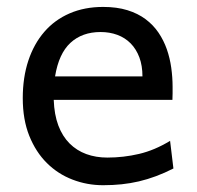

<svg xmlns="http://www.w3.org/2000/svg" viewBox="-20 -528 575 560"><path d="M136.7 -236.8Q138.2 -193.8 150.1 -162.1Q162.1 -130.4 182.9 -109.6Q203.6 -88.9 231.7 -78.6Q259.8 -68.4 293 -68.4Q340.3 -68.4 385.7 -79.1Q431.2 -89.8 476.1 -117.2L485.8 -36.6Q460 -23.4 435.1 -14.2Q410.2 -4.9 385.3 1Q360.4 6.8 334.7 9.5Q309.1 12.2 280.8 12.2Q233.9 12.2 191.4 -4.2Q148.9 -20.5 116.7 -52.5Q84.5 -84.5 65.4 -131.8Q46.4 -179.2 46.4 -241.7Q46.4 -302.2 62.7 -351.3Q79.1 -400.4 109.4 -435.3Q139.6 -470.2 183.1 -489Q226.6 -507.8 280.8 -507.8Q320.8 -507.8 351.6 -498.3Q382.3 -488.8 404.8 -471.9Q427.2 -455.1 442.4 -432.6Q457.5 -410.2 466.6 -384.3Q475.6 -358.4 479.5 -330.3Q483.4 -302.2 483.4 -274.9V-255.9Q483.4 -243.7 482.9 -236.8ZM273.4 -434.6Q219.7 -434.6 185.5 -403.1Q151.4 -371.6 140.6 -305.2H395.5Q395.5 -336.4 386.5 -360.6Q377.4 -384.8 361.1 -401.4Q344.7 -418 322.3 -426.3Q299.8 -434.6 273.4 -434.6Z"/></svg>

Font: Andika Am
Style: Regular
Weight: 400
Designer: Victor Gaultney, Annie Olsen, Julie Remington, Don Collingsworth, Eric Hays, Becca Hirsbrunner
Foundry: SIL International
Version: Version 5.000